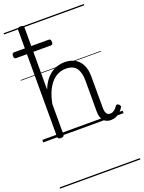

<svg xmlns="http://www.w3.org/2000/svg" viewBox="-222 -989 1096 1463"><g transform="rotate(-20 325.5 -257.5)"><path d="M545 17Q526 17 510.5 11Q495 5 484.5 -7.5Q474 -20 468.5 -38Q463 -56 463 -81V-332Q463 -398 437.5 -433.5Q412 -469 353 -469Q324 -469 295.5 -458Q267 -447 242 -421.5Q217 -396 197 -354.5Q177 -313 165 -252V-4Q165 6 158.5 10.5Q152 15 138 15Q125 15 119 10.5Q113 6 113 -4V-871Q113 -881 119 -885.5Q125 -890 138 -890Q152 -890 158.5 -885.5Q165 -881 165 -871V-367Q182 -411 204.5 -440Q227 -469 253 -486.5Q279 -504 306.5 -511.5Q334 -519 360 -519Q404 -519 439.5 -501Q475 -483 495.5 -444Q516 -405 516 -341V-93Q516 -73 520 -59.5Q524 -46 532.5 -38.5Q541 -31 555 -31Q565 -31 575 -35Q585 -39 595 -48.5Q605 -58 615 -72Q620 -79 626.5 -79Q633 -79 640 -73Q648 -67 649.5 -60.5Q651 -54 647 -47Q636 -28 619 -13Q602 2 583 9.5Q564 17 545 17ZM27 -674Q16 -674 12 -680Q8 -686 8 -696Q8 -707 12 -714Q16 -721 27 -721H305Q317 -721 320.5 -714Q324 -707 324 -696Q324 -686 320.5 -680Q317 -674 305 -674ZM0 365H651V375H0ZM0 -20H651V0H0ZM0 -505H651V-500H0ZM0 -885H651V-875H0Z"/></g></svg>

Font: Playwrite IT Moderna Guides
Style: Regular
Weight: 400
Designer: Veronika Burian, José Scaglione
Foundry: TypeTogether
Version: Version 1.003